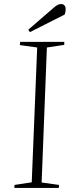

<svg xmlns="http://www.w3.org/2000/svg" viewBox="-20 -930 358 950"><path d="M164 -695 78 -707 80 -723H298V-708L212 -695L186 -27L272 -15L271 0H51L52 -15L137 -28ZM246 -892Q255 -900 264 -905Q273 -910 281 -910Q295 -910 300 -902Q305 -894 305 -887Q305 -882 304 -874Q303 -866 300 -858L128 -771L120 -783Z"/></svg>

Font: Literata 60pt ExtraLight
Style: Italic
Weight: 250
Italic angle: -2°
Designer: Latin by Veronika Burian and Jose Scaglione. Greek by Irene Vlachou. Cyrillic by Vera Evstafieva
Foundry: TypeTogether
Version: Version 3.103;gftools[0.9.29]